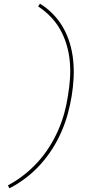

<svg xmlns="http://www.w3.org/2000/svg" viewBox="-20 -861 540 1042"><path d="M31 161 23 145Q68 121 109 89Q150 57 185 18.5Q220 -20 247.5 -63.5Q275 -107 295.5 -153.5Q316 -200 329 -247.5Q342 -295 349 -343Q357 -390 360 -437.5Q363 -485 358.5 -530.5Q354 -576 341 -619.5Q328 -663 306.5 -701Q285 -739 254.5 -770.5Q224 -802 187 -826L197 -841Q236 -817 268 -784Q300 -751 322.5 -711.5Q345 -672 358.5 -627.5Q372 -583 377 -535Q382 -487 379.5 -438Q377 -389 369 -340Q361 -291 347.5 -242Q334 -193 313 -145Q292 -97 263.5 -52.5Q235 -8 199.5 31.5Q164 71 121 104Q78 137 31 161Z"/></svg>

Font: Iosevka Thin Oblique
Style: Regular
Weight: 100
Italic angle: -9°
Monospace: yes
Designer: Belleve Invis
Foundry: Belleve Invis
Version: Version 32.5.0; ttfautohint (v1.8.4)